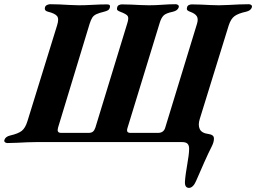

<svg xmlns="http://www.w3.org/2000/svg" viewBox="-60 -675 1214 910"><path d="M835.9 215.5Q815 215.5 816.6 185.9Q817.5 170.1 820.5 148.2Q823.5 126.4 827.5 104.1Q831.2 82.9 833.8 63.6Q836.4 44.3 836.4 29.7Q836.4 14.4 829 6.4Q821.6 -1.6 802.9 -1.6Q716.4 -1.6 624.8 -1.6Q533.1 -1.6 444.2 -1.6Q357.4 -1.6 279 -1.6Q200.5 -1.6 113.7 -1.6Q93.7 -1.6 70.4 -0.7Q47 0.2 22.6 1.6Q-1.8 3 -24.4 3Q-31.4 3 -36.2 -0.7Q-41 -4.5 -39.3 -11.3Q-34.4 -27.7 -11.4 -32.9Q26.5 -41.6 43.3 -54.9Q60.1 -68.3 70.1 -100.8L210.5 -554.5Q220.7 -586.2 210.3 -598.9Q199.9 -611.6 167.7 -619.4Q158.5 -621.6 154.7 -626.8Q150.9 -632.1 153.4 -640.7Q155 -647.5 162.8 -651.3Q170.6 -655 177.7 -655Q197.7 -655 221.5 -654Q245.3 -653 269.3 -651.5Q293.4 -650 313.5 -650Q343.6 -650 379.5 -652.1Q415.4 -654.2 447.5 -654.2Q464.9 -654.2 460.8 -639.9Q458.4 -630.4 451.7 -626.4Q445.1 -622.4 433 -619.4Q409.8 -613.8 396.9 -607.8Q384 -601.7 377.5 -591.7Q371.1 -581.7 364.9 -562.7L215.1 -70Q211.6 -57.9 214.8 -51.6Q218 -45.2 230.6 -45.2H359.9Q373.3 -45.2 380.5 -51.2Q387.7 -57.1 392 -70L543.4 -565.1Q551.2 -589.5 545.3 -598.9Q539.4 -608.3 509.7 -619.4Q501.2 -622.4 497 -626.4Q492.9 -630.4 495.3 -639.9Q497 -647.5 503.5 -650.9Q510 -654.2 517.9 -654.2Q539.7 -654.2 561.8 -653.2Q584 -652.2 605.5 -651.1Q627.1 -650 646.4 -650Q677.3 -650 709.9 -652.5Q742.6 -655 772.2 -655Q779.3 -655 784 -651.3Q788.8 -647.5 787.2 -640.7Q782.2 -624.6 759.4 -619.4Q725.6 -612.4 714.8 -600.9Q703.9 -589.5 697 -566.8L544.7 -70Q540.4 -57.1 543.6 -51.2Q546.8 -45.2 558.6 -45.2H689.2Q702.6 -45.2 711.2 -51.6Q719.7 -57.9 723.1 -70L873.8 -562.7Q880.7 -585.4 872.7 -598.1Q864.8 -610.8 840.8 -619.4Q832.4 -622.4 828.2 -626.4Q824 -630.4 826.5 -639.9Q828.1 -647.5 834.7 -650.9Q841.2 -654.2 849.1 -654.2Q870.8 -654.2 893 -653.2Q915.1 -652.2 936.7 -651.1Q958.2 -650 977.6 -650Q998.3 -650 1023.6 -651.5Q1048.9 -653 1073.9 -654Q1098.8 -655 1118.9 -655Q1126 -655 1130.8 -651.3Q1135.5 -647.5 1133.9 -640.7Q1129 -624.6 1106.1 -619.4Q1069.9 -611.6 1052.1 -598.9Q1034.2 -586.2 1024 -554.5L886.9 -111.5Q877.7 -82.8 886.7 -63.3Q895.6 -43.8 929.3 -39.7Q953 -36.4 953.9 -20Q954.8 -3.5 944.2 17.8Q936.8 32.3 927.1 52.6Q917.3 72.9 907.6 95.3Q897.9 117.6 887.9 140.4Q877.9 163.1 869 183.5Q862.4 198.9 853.7 207.2Q845.1 215.5 835.9 215.5Z"/></svg>

Font: EB Garamond
Style: Italic
Weight: 400
Italic angle: -17.2°
Designer: Georg Duffner and Octavio Pardo
Foundry: Georg Duffner
Version: Version 1.001